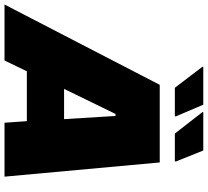

<svg xmlns="http://www.w3.org/2000/svg" viewBox="-115 -866 921 851"><g transform="rotate(90 345.5 -440.5)"><path d="M-60 0 296 -688H640L703 0H464L457 -99H236L188 0ZM314 -264H448L434 -492H425ZM435 -755H309L216 -877V-881H384L436 -759ZM635 -755H512L417 -877V-881H587L636 -759Z"/></g></svg>

Font: Saira SemiExpanded Black
Style: Italic
Weight: 900
Width: 6
Italic angle: -12°
Designer: Hector Gatti with collaboration of the Omnibus-Type team
Foundry: Omnibus-Type
Version: Version 1.101